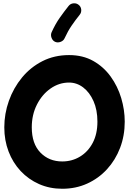

<svg xmlns="http://www.w3.org/2000/svg" viewBox="-20 -1078 785 1174"><path d="M360.4 76.2Q283.7 76.2 219 47.6Q154.3 19 106.4 -32Q58.6 -83 32.5 -151.4Q6.3 -219.7 6.3 -299.3Q6.3 -382.8 34.4 -461.7Q62.5 -540.5 114.5 -603.8Q166.5 -667 239.5 -704.1Q312.5 -741.2 402.3 -741.2Q486.8 -741.2 550.3 -705.3Q613.8 -669.4 656.7 -609.9Q699.7 -550.3 721.2 -478.3Q742.7 -406.2 742.7 -334Q742.7 -248.5 714.4 -174.1Q686 -99.6 634.3 -43.2Q582.5 13.2 512.9 44.7Q443.4 76.2 360.4 76.2ZM360.4 -90.8Q420.4 -90.8 469.2 -120.4Q518.1 -149.9 546.9 -204.3Q575.7 -258.8 575.7 -334Q575.7 -405.8 551.8 -459.7Q527.8 -513.7 488.5 -543.5Q449.2 -573.2 402.3 -573.2Q341.3 -573.2 289.3 -536.9Q237.3 -500.5 205.8 -438.5Q174.3 -376.5 174.3 -299.3Q174.3 -199.2 227.1 -145Q279.8 -90.8 360.4 -90.8ZM460.4 -1048.8Q474.6 -1038.1 476.6 -1019.8Q478.5 -1001.5 467.3 -987.8Q439.9 -953.6 417.5 -920.7Q395 -887.7 375 -844.2Q368.2 -828.6 350.3 -822Q332.5 -815.4 316.9 -822.3Q301.8 -829.1 295.2 -846.7Q288.6 -864.3 295.4 -880.4Q318.4 -931.2 345.2 -969.2Q372.1 -1007.3 399.4 -1041.5Q410.6 -1055.7 428.7 -1057.6Q446.8 -1059.6 460.4 -1048.8Z"/></svg>

Font: Mikhak Black
Style: Regular
Weight: 900
Designer: Amin Abedi
Version: Version 3.3